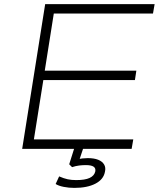

<svg xmlns="http://www.w3.org/2000/svg" viewBox="-20 -725 773 935"><path d="M88 0 200 -705H733L725 -659H242L198 -381H644L637 -335H191L145 -46H629L621 0ZM342 190Q315 190 290 185Q265 180 251 171L268 134Q291 144 309.5 148Q328 152 351 152Q394 152 416.5 141.5Q439 131 444 110Q447 94 435.5 86.5Q424 79 398 79Q382 79 365.5 81Q349 83 331 89L317 75L347 -20H391L366 55L346 53Q368 48 382 46.5Q396 45 407 45Q438 45 458 53Q478 61 487 76Q496 91 491 112Q484 149 444.5 169.5Q405 190 342 190Z"/></svg>

Font: Nunito Sans 10pt Expanded ExtraLight
Style: Italic
Weight: 250
Width: 7
Italic angle: -9°
Designer: Vernon Adams
Foundry: Vernon Adams
Version: Version 3.101;gftools[0.9.27]